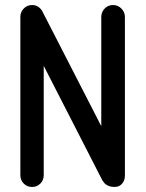

<svg xmlns="http://www.w3.org/2000/svg" viewBox="-20 -742 580 764"><path d="M61 -675Q61 -694 74.5 -708Q88 -722 108 -722Q122 -722 133.5 -714Q145 -706 151 -692L383 -240V-675Q383 -694 396.5 -708Q410 -722 430 -722Q449 -722 463 -708Q477 -694 477 -675V-45Q477 -30 472 -20.5Q467 -11 460.5 -6Q454 -1 447.5 0.5Q441 2 437 2Q424 2 415.5 -1Q407 -4 401 -8.5Q395 -13 392 -18L387 -25L154 -480V-45Q154 -25 140.5 -11.5Q127 2 108 2Q88 2 74.5 -11.5Q61 -25 61 -45Z"/></svg>

Font: VDS
Style: Regular
Weight: 400
Designer: artmaker
Foundry: artmaker
Version: Version 1.000 2009 initial release